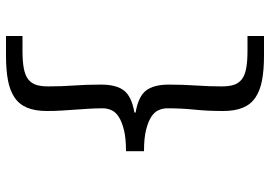

<svg xmlns="http://www.w3.org/2000/svg" viewBox="-150 -598 900 640"><g transform="rotate(90 300.0 -278.0)"><path d="M100 152V97H149Q185 97 208.5 92.5Q232 88 245 77.5Q258 67 263 51Q268 35 268 11Q268 -34 265 -74.5Q262 -115 262 -165Q262 -216 282 -241.5Q302 -267 355 -276V-280Q302 -289 282 -314.5Q262 -340 262 -391Q262 -437 265 -481Q268 -525 268 -567Q268 -591 263 -607Q258 -623 245 -633.5Q232 -644 208.5 -648.5Q185 -653 149 -653H100V-708H165Q213 -708 247.5 -701.5Q282 -695 305 -679.5Q328 -664 339 -637.5Q350 -611 350 -572Q350 -520 345.5 -476.5Q341 -433 341 -385Q341 -371 347 -357Q353 -343 369 -332.5Q385 -322 412.5 -315Q440 -308 484 -308V-248Q440 -248 412.5 -241Q385 -234 369 -223.5Q353 -213 347 -199Q341 -185 341 -171Q341 -146 342.5 -123.5Q344 -101 345.5 -79Q347 -57 348.5 -34Q350 -11 350 16Q350 55 339 81.5Q328 108 305 123.5Q282 139 247.5 145.5Q213 152 165 152Z"/></g></svg>

Font: SauceCodePro Nerd Font Mono
Style: Regular
Weight: 500
Monospace: yes
Designer: Paul D. Hunt, Teo Tuominen
Foundry: Adobe Systems Incorporated
Version: Version 2.030;PS 1.000;hotconv 16.6.51;makeotf.lib2.5.65220;